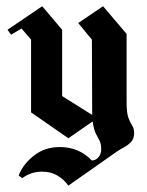

<svg xmlns="http://www.w3.org/2000/svg" viewBox="-20 -445 472 618"><path d="M200 0 80 -83.3V-317.5L49.2 -353.3L15.8 -333.3L4.2 -349.2L115.8 -425L180 -349.2V-135.8L276.7 -75Q276.7 -79.2 276.7 -85.8L275.8 -317.5L231.7 -370.8L311.7 -425L387.5 -335.8V-115.8Q387.5 -81.7 393.3 -65.8Q399.2 -50 405.4 -40.8Q411.7 -31.7 411.7 -16.7Q411.7 1.7 401.7 12.1Q391.7 22.5 378.3 29.6Q365 36.7 354.2 44.2L200 152.5Q186.7 133.3 165.4 120.4Q144.2 107.5 115 107.5Q80 107.5 51.7 128.3L40 120Q54.2 83.3 89.2 55.8Q124.2 28.3 172.5 28.3Q234.2 28.3 275.8 71.7Q289.2 70.8 297.5 60.4Q305.8 50 305.8 35.8Q305.8 18.3 300.4 7.9Q295 -2.5 288.3 -15.4Q281.7 -28.3 278.3 -54.2Z"/></svg>

Font: Manufacturing Consent
Style: Regular
Weight: 400
Version: Version 3.000; ttfautohint (v1.8.4.7-5d5b)